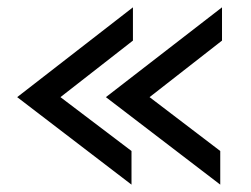

<svg xmlns="http://www.w3.org/2000/svg" viewBox="-20 -542 686 524"><path d="M26.9 -276.9 342.8 -522V-431.2L145 -276.9L338.9 -129.9V-38.1ZM269 -276.9 585.9 -522V-431.2L388.2 -276.9L581.1 -129.9V-38.1Z"/></svg>

Font: Sporting Grotesque
Style: Gras
Weight: 700
Designer: Lucas LE BIHAN
Foundry: Lucas LE BIHAN
Version: Version 1.001